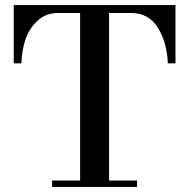

<svg xmlns="http://www.w3.org/2000/svg" viewBox="-20 -735 744 755"><path d="M295 -25V-684H209Q160 -684 127 -653Q94 -622 80 -579.5Q66 -537 64 -486H34V-715H670V-486H640Q637 -567 601 -625.5Q565 -684 495 -684H409V-25H519V0H185V-25Z"/></svg>

Font: Justus
Style: Roman
Weight: 500
Version: Version 001.001